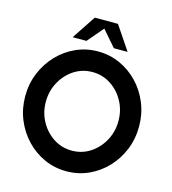

<svg xmlns="http://www.w3.org/2000/svg" viewBox="-130 -1005 1009 1124"><g transform="rotate(15 375.0 -443.0)"><path d="M375 13Q304 13 241.5 -15.2Q179 -43.5 131.5 -93.5Q84 -143.5 57 -209.2Q30 -275 30 -350Q30 -425 57 -490.8Q84 -556.5 131.5 -606.5Q179 -656.5 241.5 -684.8Q304 -713 375 -713Q446.5 -713 509 -684.8Q571.5 -656.5 619 -606.5Q666.5 -556.5 693.2 -490.8Q720 -425 720 -350Q720 -275 693.2 -209.2Q666.5 -143.5 619 -93.5Q571.5 -43.5 509 -15.2Q446.5 13 375 13ZM375 -112Q436 -112 485.8 -144.2Q535.5 -176.5 565.2 -230.8Q595 -285 595 -350Q595 -415.5 565.2 -469.5Q535.5 -523.5 485.5 -555.8Q435.5 -588 375 -588Q314 -588 264.2 -555.8Q214.5 -523.5 184.8 -469.2Q155 -415 155 -350Q155 -284.5 184.8 -230.5Q214.5 -176.5 264.5 -144.2Q314.5 -112 375 -112ZM445 -899 542 -755H458.5L375 -851.5L292.5 -755H209L304.5 -899Z"/></g></svg>

Font: Urbanist
Style: Bold
Weight: 700
Designer: Corey Hu
Foundry: Corey Hu
Version: Version 1.330; ttfautohint (v1.8.4.7-5d5b)